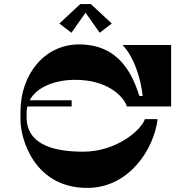

<svg xmlns="http://www.w3.org/2000/svg" viewBox="-20 -920 926 938"><path d="M398 -858 467 -760 526 -805 424 -900H372L270 -805L329 -760ZM347 -530C500 -530 581 -455 600 -400H816V-700H579C643 -632 670 -518 677 -451H661C627 -556 563 -703 366 -703C199 -703 80 -558 80 -374V-335C80 -239 149 -2 406 -2C611 -2 732 -191 750 -338H688C669 -283 548 -179 387 -179C266 -179 110 -202 110 -348V-368C110 -379 111 -390 114 -400H330V-430H125C160 -498 255 -530 347 -530Z"/></svg>

Font: Space Cowgirl Black
Style: Regular
Weight: 900
Designer: Valery Marier
Foundry: Valery Marier
Version: Version 1.000;hotconv 1.0.109;makeotfexe 2.5.65596